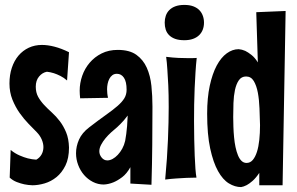

<svg xmlns="http://www.w3.org/2000/svg" viewBox="-20 -740 1196 773"><path d="M257.8 -146Q257.8 -102.5 243.4 -73.5Q229 -44.4 207.3 -26.9Q185.5 -9.3 159.7 -1.7Q133.8 5.9 110.8 5.9Q93.8 5.4 77.6 2Q63.5 -1 47.6 -7.1Q31.7 -13.2 19 -24.9L22.9 -136.2Q40.5 -122.1 58.6 -114.3Q76.7 -106.4 91.8 -102.5Q109.4 -98.1 126 -97.2Q139.6 -104.5 147.2 -117.9Q154.8 -131.3 154.8 -147.9Q154.8 -162.1 148.2 -178Q141.6 -193.8 127.9 -208Q114.3 -221.7 95.5 -241Q76.7 -260.3 59.3 -284.7Q42 -309.1 30 -338.9Q18.1 -368.7 18.1 -403.8Q18.1 -438.5 27.6 -467Q37.1 -495.6 54.4 -516.1Q71.8 -536.6 95.9 -547.9Q120.1 -559.1 148.9 -559.1Q172.4 -559.1 199.7 -552Q227.1 -544.9 257.8 -529.8L250 -416Q237.3 -427.2 223.1 -434.3Q209 -441.4 196.8 -445.3Q182.6 -449.7 168.9 -451.2Q150.4 -447.8 137.2 -431.9Q124 -416 124 -391.1Q124 -367.7 133.5 -350.3Q143.1 -333 157.5 -317.6Q171.9 -302.2 189 -286.9Q206.1 -271.5 220.9 -252Q235.8 -232.4 246.3 -207Q256.8 -181.6 257.8 -146Z M593.8 -311Q593.8 -233.9 593 -156.7Q592.3 -79.6 589.8 3.9L504.9 -1V-66.9Q490.2 -40.5 471.7 -26.6Q453.1 -12.7 436.5 -5.9Q417 2 397.9 2.9Q374.5 2.9 354 -7.6Q333.5 -18.1 318.4 -35.6Q303.2 -53.2 294.7 -75.9Q286.1 -98.6 286.1 -123Q286.1 -150.9 298.1 -178Q310.1 -205.1 338.9 -227.1Q377.4 -256.8 405.8 -276.9Q434.1 -296.9 452.9 -313.2Q471.7 -329.6 480.7 -344.5Q489.7 -359.4 489.7 -378.9Q489.7 -411.1 479 -427Q468.3 -442.9 450.7 -442.9Q439.9 -442.9 432.4 -437.3Q424.8 -431.6 420.2 -422.6Q415.5 -413.6 413.3 -402.6Q411.1 -391.6 411.1 -380.9Q411.1 -373.5 411.9 -364.7Q412.6 -356 415 -346.2L302.7 -344.2Q301.8 -352.5 301.3 -360.1Q300.8 -367.7 300.8 -375Q300.8 -405.3 311 -434.8Q321.3 -464.4 341.1 -487.5Q360.8 -510.7 389.2 -524.9Q417.5 -539.1 454.1 -539.1Q501.5 -539.1 529.1 -519.3Q556.6 -499.5 571 -467.3Q585.4 -435.1 589.6 -394.3Q593.8 -353.5 593.8 -311ZM483.9 -172.9Q486.3 -185.1 488.3 -200.7Q490.2 -213.9 491.7 -232.7Q493.2 -251.5 494.1 -274.9Q486.3 -264.2 479 -255.9Q471.7 -247.6 465.3 -241.2Q458 -233.9 451.7 -228Q440.4 -218.8 427.7 -207.3Q415 -195.8 404.5 -183.1Q394 -170.4 387 -157Q379.9 -143.6 379.9 -130.9Q379.9 -117.2 389.2 -105.7Q398.4 -94.2 412.1 -94.2Q422.4 -94.2 433.3 -100.1Q444.3 -106 454.3 -116.7Q464.4 -127.4 472.2 -141.6Q480 -155.8 483.9 -172.9Z M801.3 -648.9Q801.3 -633.8 796.4 -620.8Q791.5 -607.9 781.7 -598.4Q772 -588.9 757.1 -583.5Q742.2 -578.1 722.2 -578.1Q700.2 -578.1 685.3 -583.5Q670.4 -588.9 660.9 -598.4Q651.4 -607.9 647.2 -620.8Q643.1 -633.8 643.1 -648.9Q643.1 -663.6 647.5 -676.5Q651.9 -689.5 661.4 -699.2Q670.9 -709 686 -714.6Q701.2 -720.2 722.2 -720.2Q743.2 -720.2 758.1 -714.6Q772.9 -709 782.5 -699.2Q792 -689.5 796.6 -676.5Q801.3 -663.6 801.3 -648.9ZM772 -506.8Q769 -480 767.1 -449.2Q765.1 -418.5 763.7 -385.5Q762.2 -352.5 761.7 -318.6Q761.2 -284.7 761.2 -252Q761.2 -213.9 762 -178.5Q762.7 -143.1 763.9 -113.3Q765.1 -83.5 766.8 -60.5Q768.6 -37.6 771 -24.9Q751.5 -24.9 730.5 -23.9Q712.4 -22.9 689.9 -21.5Q667.5 -20 645 -17.1Q653.3 -105 656.2 -178Q659.2 -251 659.2 -309.1Q659.2 -358.9 657.5 -396.2Q655.8 -433.6 653.8 -459.5Q651.9 -489.7 648.9 -511.2Q676.3 -507.8 699 -506.8Q721.7 -505.9 738.3 -505.9Q746.1 -505.9 752.4 -505.9Q758.8 -505.9 763.2 -506.3Q768.6 -506.3 772 -506.8Z M1129.9 -695.8 1117.7 5.9H1023.9V-43.9Q1009.8 -22.9 996.6 -11.5Q983.4 0 973.1 5.4Q960.9 11.7 950.7 13.2Q925.8 13.2 901.4 -1.7Q877 -16.6 857.7 -51.3Q838.4 -85.9 826.2 -142.3Q814 -198.7 814 -282.2Q814 -346.2 824.5 -394.8Q835 -443.4 852.5 -476.1Q870.1 -508.8 893.1 -525.4Q916 -542 940.9 -542Q954.1 -541 967.3 -535.2Q978.5 -529.8 992.2 -519Q1005.9 -508.3 1018.1 -488.8L1011.7 -690.9ZM1026.9 -235.8Q1025.9 -269 1024.7 -303.7Q1023.4 -338.4 1018.1 -366.9Q1012.7 -395.5 1001.7 -413.8Q990.7 -432.1 970.7 -432.1Q952.1 -432.1 941.7 -417Q931.2 -401.9 926 -377.9Q920.9 -354 919.9 -325.2Q918.9 -296.4 918.9 -269Q918.9 -250 919.7 -229Q920.4 -208 922.4 -187.3Q924.3 -166.5 928.2 -147.9Q932.1 -129.4 938 -115Q943.8 -100.6 952.4 -92.3Q960.9 -84 972.7 -84Q987.3 -84 997.6 -95.9Q1007.8 -107.9 1014.4 -128.4Q1021 -148.9 1023.9 -176.5Q1026.9 -204.1 1026.9 -235.8Z"/></svg>

Font: Mouse Memoirs
Style: Regular
Weight: 400
Version: Version 1.000